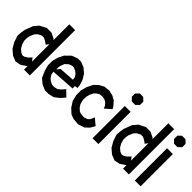

<svg xmlns="http://www.w3.org/2000/svg" viewBox="49 -1609 2417 2417"><g transform="rotate(45 1257.5 -400.5)"><path d="M381.8 -801.3H485.4V5.4H381.8V-59.1L370.1 -47.9L309.1 -6.8L233.4 8.3L159.7 -21L94.2 -77.1L49.8 -153.8L22 -237.8L25.4 -297.9L35.6 -357.4L76.2 -463.9L127.4 -522.9L214.8 -568.8H295.4L370.1 -533.2L381.8 -518.6ZM348.1 -180.7 381.8 -137.7V-446.3L351.1 -407.2L341.8 -417.5L311 -438.5L275.4 -456.1H236.3L186 -429.2L159.7 -399.4L134.8 -343.3L126.5 -302.2V-254.9L142.1 -201.2L169.4 -153.8L207.5 -121.6L241.7 -107.4L273.9 -114.3L311 -138.7L340.3 -168Z M912.1 -172.9 930.2 -197.8 1006.3 -123.5 984.9 -95.7 950.7 -59.1 891.1 -13.2 816.4 3.9H760.3L750.5 2.9L676.8 -29.8L616.7 -80.1L576.2 -171.9L556.2 -246.6L556.6 -326.2L577.1 -402.8L613.3 -475.1L684.6 -544.9L761.7 -572.8L819.3 -573.2L890.1 -544.9L951.7 -493.2L994.6 -423.3L1015.6 -356.4L1022.5 -308.1L980.5 -299.8L983.4 -258.8L662.1 -237.8L669.4 -193.8L696.3 -153.3L725.6 -128.9L769.5 -108.9L806.6 -108.4L851.6 -118.7L888.2 -147ZM692.9 -404.3 672.4 -351.6 667.5 -323.7V-284.7L702.6 -326.2L907.2 -339.8L902.8 -376L878.9 -414.6L842.8 -442.4L802.7 -458H777.8L734.4 -442.4Z M1438 -199.7 1522.9 -128.4 1486.8 -66.4 1435.5 -17.6 1350.1 10.7 1264.6 3.9 1204.1 -17.6 1141.1 -75.7 1094.7 -148.4 1073.7 -234.4V-316.4L1095.2 -395.5L1133.3 -473.6L1182.6 -521.5L1248.5 -559.1L1328.6 -567.4L1396.5 -551.3L1453.1 -521L1502 -465.3L1522.5 -430.7L1438.5 -357.4L1423.3 -395L1394.5 -427.7L1365.2 -444.3L1323.2 -453.6L1275.9 -448.7L1238.3 -427.2L1213.4 -403.3L1190.9 -356.9L1177.7 -308.6L1175.8 -249.5L1191.4 -189.9L1215.3 -152.3L1252 -118.2L1283.2 -107.4L1339.8 -103L1387.7 -119.1L1410.6 -140.6Z M1686 -670.4H1624.5L1583 -712.9V-771.5L1624.5 -812.5H1686L1729 -771.5V-712.9ZM1603 6.3V-567.9H1706.5V6.3Z M2144.5 -801.3H2248V5.4H2144.5V-59.1L2132.8 -47.9L2071.8 -6.8L1996.1 8.3L1922.4 -21L1856.9 -77.1L1812.5 -153.8L1784.7 -237.8L1788.1 -297.9L1798.3 -357.4L1838.9 -463.9L1890.1 -522.9L1977.5 -568.8H2058.1L2132.8 -533.2L2144.5 -518.6ZM2110.8 -180.7 2144.5 -137.7V-446.3L2113.8 -407.2L2104.5 -417.5L2073.7 -438.5L2038.1 -456.1H1999L1948.7 -429.2L1922.4 -399.4L1897.5 -343.3L1889.2 -302.2V-254.9L1904.8 -201.2L1932.1 -153.8L1970.2 -121.6L2004.4 -107.4L2036.6 -114.3L2073.7 -138.7L2103 -168Z M2438 -670.4H2376.5L2335 -712.9V-771.5L2376.5 -812.5H2438L2481 -771.5V-712.9ZM2355 6.3V-567.9H2458.5V6.3Z"/></g></svg>

Font: Gap Sans
Style: Bold
Weight: 400
Designer: Alexandre Liziard and Etienne Ozeray
Foundry: Interstices.io
Version: Version 1.610